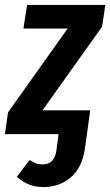

<svg xmlns="http://www.w3.org/2000/svg" viewBox="-44 -549 451 786"><path d="M387.2 -528.8 374 -439.9 129.9 -97.2H325.2L312 0L303.2 62Q292 137.2 245.8 177Q199.7 216.8 132.8 216.8Q70.8 216.8 24.9 174.8L77.1 106Q93.3 115.7 103.8 119.9Q114.3 124 130.9 124Q179.7 124 187 65.9L195.8 0H-23.9L-11.2 -88.9L232.9 -432.1H51.8L66.9 -528.8Z"/></svg>

Font: Fira Sans Compressed Medium
Style: Italic
Weight: 500
Width: 3
Italic angle: -8°
Designer: Carrois Corporate & Edenspiekermann AG
Foundry: Carrois Corporate GbR & Edenspiekermann AG
Version: Version 4.203;PS 004.203;hotconv 1.0.88;makeotf.lib2.5.64775